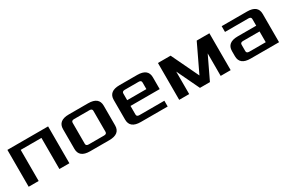

<svg xmlns="http://www.w3.org/2000/svg" viewBox="80 -1323 3230 2165"><g transform="rotate(-30 1695.0 -240.0)"><path d="M65 0V-480H595V0H465V-405H195V0Z M725 -112V-368Q725 -480 865 -480H1115Q1255 -480 1255 -368V-112Q1255 0 1115 0H865Q725 0 725 -112ZM855 -103Q855 -75 890 -75H1090Q1125 -75 1125 -103V-377Q1125 -405 1090 -405H890Q855 -405 855 -377Z M1385 -112V-368Q1385 -480 1525 -480H1755Q1895 -480 1895 -368V-215H1515V-103Q1515 -75 1550 -75H1875V0H1525Q1385 0 1385 -112ZM1515 -290H1765V-377Q1765 -405 1730 -405H1550Q1515 -405 1515 -377Z M2025 0V-480H2190L2360 -124L2530 -480H2695V0H2565V-293L2425 0H2295L2155 -293V0Z M2815 -112V-178Q2815 -290 2955 -290H3195V-377Q3195 -405 3160 -405H2855V-480H3185Q3325 -480 3325 -368V0H2955Q2815 0 2815 -112ZM2945 -103Q2945 -75 2980 -75H3195V-215H2980Q2945 -215 2945 -187Z"/></g></svg>

Font: Xolonium
Style: Regular
Weight: 400
Designer: Severin Meyer
Version: Version 4.2